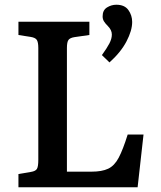

<svg xmlns="http://www.w3.org/2000/svg" viewBox="-20 -792 681 812"><path d="M58 0V-56L111 -65Q130 -68 136 -77.5Q142 -87 142 -116V-589Q142 -614 135.5 -623.5Q129 -633 109 -636L58 -644V-700H358V-644L295 -635Q276 -632 269.5 -623Q263 -614 263 -589V-66H367Q411 -66 437.5 -78.5Q464 -91 482 -125Q500 -159 520 -223H587L562 0ZM443 -528 411 -559Q432 -588 442.5 -608Q453 -628 453 -646Q453 -665 436 -682Q425 -693 419.5 -702Q414 -711 414 -723Q414 -749 432.5 -760.5Q451 -772 472 -772Q507 -772 523 -749.5Q539 -727 539 -699Q539 -663 515 -617Q491 -571 443 -528Z"/></svg>

Font: Literata Medium
Style: Regular
Weight: 500
Designer: Latin by Veronika Burian and Jose Scaglione. Greek by Irene Vlachou. Cyrillic by Vera Evstafieva.
Foundry: TypeTogether
Version: Version 3.103; ttfautohint (v1.8.4.7-5d5b);gftools[0.9.29]